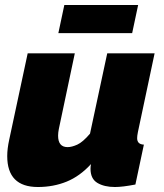

<svg xmlns="http://www.w3.org/2000/svg" viewBox="-20 -740 658 770"><path d="M132 10Q9 10 9 -114Q9 -129 11 -145.5Q13 -162 17 -180L91 -526H280L216 -223Q213 -208 213 -196Q213 -150 251 -150Q268 -150 290 -160Q312 -170 341 -204L410 -526H600L533 -210Q530 -195 530 -186Q530 -161 557 -160L523 0Q497 5 476.5 7.5Q456 10 441 10Q398 10 370.5 -6.5Q343 -23 343 -63Q343 -68 343.5 -72.5Q344 -77 345 -82Q300 -33 247 -11.5Q194 10 132 10ZM214 -607 238 -720H534L510 -607Z"/></svg>

Font: Raleway Black
Style: Italic
Weight: 900
Italic angle: -12°
Designer: Matt McInerney, Pablo Impallari, Rodrigo Fuenzalida
Foundry: Matt McInerney, Pablo Impallari, Rodrigo Fuenzalida
Version: Version 4.101;RELEASE